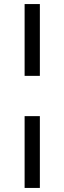

<svg xmlns="http://www.w3.org/2000/svg" viewBox="-20 -763 317 944"><path d="M101 -390V-743H176V-390ZM101 161V-192H176V161Z"/></svg>

Font: Saira
Style: Regular
Weight: 400
Designer: Hector Gatti with collaboration of the Omnibus-Type team
Foundry: Omnibus-Type
Version: Version 1.100; ttfautohint (v1.8.3)